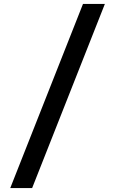

<svg xmlns="http://www.w3.org/2000/svg" viewBox="-20 -839 581 974"><path d="M32 115H143L512 -819H401Z"/></svg>

Font: Advent Pro Expanded
Style: Bold
Weight: 700
Width: 7
Designer: VivaRado, Andreas Kalpakidis
Foundry: VivaRado, Andreas Kalpakidis
Version: Version 3.000